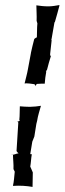

<svg xmlns="http://www.w3.org/2000/svg" viewBox="-20 -653 254 755"><path d="M31 -45C31 -28 34 -7 33 12L38 22C36 40 35 61 31 77V78C58 76 86 78 108 82V81C109 64 108 44 109 25L99 2C102 -14 102 -30 105 -46C105 -46 106 -47 99 -47L107 -96L115 -116L123 -166L126 -178C129 -198 136 -219 141 -237C129 -235 112 -233 99 -233H95C83 -233 70 -234 58 -235C57 -218 58 -200 56 -182V-181C57 -180 57 -179 58 -178C55 -177 52 -175 49 -175V-174C50 -174 51 -172 52 -171L45 -59C47 -56 50 -52 53 -50C45 -50 33 -42 24 -45ZM123 -632C123 -614 125 -592 124 -571L127 -561C125 -543 126 -522 125 -506C123 -506 117 -502 115 -500L114 -497C110 -481 105 -462 102 -447L101 -441L90 -382C87 -364 81 -343 77 -326L76 -325C87 -326 103 -324 115 -322L117 -320C119 -319 119 -316 120 -314C120 -316 122 -319 123 -321L125 -323C135 -324 146 -324 156 -324V-325C157 -340 159 -356 162 -372H160C161 -372 161 -373 161 -373L165 -379C169 -396 175 -416 180 -432C178 -433 177 -438 177 -439L183 -494L182 -498C182 -499 183 -500 183 -501L194 -564L195 -566L196 -567C202 -588 209 -612 214 -632L213 -633C201 -631 185 -628 171 -628H169C153 -628 137 -630 123 -632Z"/></svg>

Font: Charger Mayhem
Style: Obl
Weight: 400
Designer: Jasper
Foundry: Cannot Into Space Fonts
Version: Version 0.98